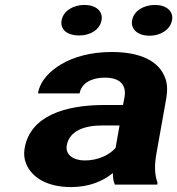

<svg xmlns="http://www.w3.org/2000/svg" viewBox="-20 -749 719 779"><path d="M615 -128 655 -352C660 -383 659 -410 650 -433C625 -501 551 -538 433 -538C350 -538 280 -519 228 -488C184 -462 143 -423 134 -370H303C310 -412 352 -434 405 -434C468 -434 494 -404 485 -353L479 -323H404C244 -323 103 -279 80 -148C76 -125 78 -104 86 -85C108 -30 170 10 268 10C342 10 398 -14 438 -47C438 -28 440 -13 446 0H618L619 -8C607 -41 606 -79 615 -128ZM251 -159C261 -218 322 -240 395 -240H465L449 -149C424 -120 378 -98 324 -98C277 -98 244 -122 251 -159ZM301 -605C347 -605 385 -629 392 -667C399 -704 368 -729 323 -729C277 -729 237 -705 230 -667C223 -628 254 -605 301 -605ZM587 -604C632 -604 671 -629 678 -667C685 -704 654 -729 609 -729C563 -729 523 -705 516 -667C509 -629 541 -604 587 -604Z"/></svg>

Font: Asimov
Style: XWidIt
Weight: 500
Designer: Google
Version: Version 2.000980; 2014